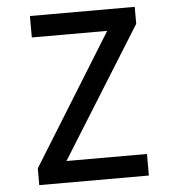

<svg xmlns="http://www.w3.org/2000/svg" viewBox="-51 -747 718 794"><g transform="rotate(-5 308.0 -350.0)"><path d="M80 0V-69.5L439 -649L458.5 -611H102.5V-700H537.5V-629.5L177 -51.5L158.5 -89.5H535V0Z"/></g></svg>

Font: Overpass Mono Light Medium
Style: Regular
Weight: 500
Monospace: yes
Version: Version 4.000